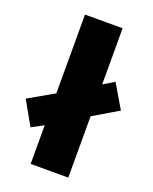

<svg xmlns="http://www.w3.org/2000/svg" viewBox="-157 -839 731 918"><g transform="rotate(20 208.5 -380.0)"><path d="M305.2 -474.1 360.8 -507.8 432.1 -387.2 305.2 -312V0H113.8V-196.8L53.2 -164.1L-15.1 -285.2L113.8 -358.9V-759.8H305.2Z"/></g></svg>

Font: Open Sans ExtBd
Style: Bold
Weight: 800
Foundry: Ascender Corporation
Version: Version 1.10